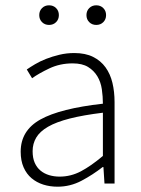

<svg xmlns="http://www.w3.org/2000/svg" viewBox="-20 -692 531 724"><path d="M197 12Q168 12 143 4Q118 -4 99 -20Q80 -36 69 -61Q58 -86 58 -120Q58 -200 132.5 -241.5Q207 -283 368 -301Q368 -328 364 -355.5Q360 -383 347 -404.5Q334 -426 312 -439.5Q290 -453 254 -453Q206 -453 166 -434Q126 -415 101 -397L81 -430Q94 -439 112.5 -450Q131 -461 154 -470Q177 -479 204 -485.5Q231 -492 260 -492Q302 -492 331 -477.5Q360 -463 378 -438Q396 -413 404 -379.5Q412 -346 412 -307V0H374L370 -62H367Q330 -33 287.5 -10.5Q245 12 197 12ZM205 -26Q247 -26 285 -46Q323 -66 368 -104V-267Q294 -258 243 -245Q192 -232 161 -214Q130 -196 116.5 -173Q103 -150 103 -122Q103 -96 111 -78Q119 -60 133 -48.5Q147 -37 165.5 -31.5Q184 -26 205 -26ZM165 -598Q149 -598 138.5 -608.5Q128 -619 128 -635Q128 -651 138.5 -661.5Q149 -672 165 -672Q181 -672 191.5 -661.5Q202 -651 202 -635Q202 -619 191.5 -608.5Q181 -598 165 -598ZM343 -598Q327 -598 316.5 -608.5Q306 -619 306 -635Q306 -651 316.5 -661.5Q327 -672 343 -672Q359 -672 369.5 -661.5Q380 -651 380 -635Q380 -619 369.5 -608.5Q359 -598 343 -598Z"/></svg>

Font: Giro Light
Style: Regular
Weight: 300
Designer: Paul D. Hunt
Foundry: Adobe Systems Incorporated
Version: Version 1.000;PS 1.0;hotconv 1.0.88;makeotf.lib2.5.647800